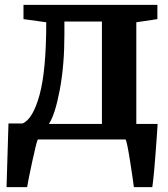

<svg xmlns="http://www.w3.org/2000/svg" viewBox="-20 -576 694 793"><path d="M628 -18Q616 155 609 197H533Q529 164 517 88Q505 12 499 0H136Q130 13 113 92Q96 171 92 197H7L15 -66H73Q116 -84 143.5 -184.5Q171 -285 171 -484L77 -497V-556H630V-497L543 -484V-64H631ZM182 -64H401V-487H246V-432Q246 -307 227 -205.5Q208 -104 182 -64Z"/></svg>

Font: Koeln Type Serif
Style: Bold
Weight: 700
Designer: Eben Sorkin
Foundry: Eben Sorkin
Version: Version 2.002